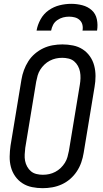

<svg xmlns="http://www.w3.org/2000/svg" viewBox="-20 -975 540 1003"><path d="M203 8Q175 8 147.5 2.5Q120 -3 97.5 -17.5Q75 -32 59.5 -54Q44 -76 37 -102.5Q30 -129 30.5 -157.5Q31 -186 35 -214L92 -559Q96 -584 105 -608.5Q114 -633 128 -655Q142 -677 162.5 -694.5Q183 -712 206.5 -723Q230 -734 255.5 -738.5Q281 -743 306 -743Q334 -743 361.5 -737.5Q389 -732 411.5 -717.5Q434 -703 449.5 -681Q465 -659 472 -632.5Q479 -606 479 -577.5Q479 -549 474 -521L417 -176Q413 -151 404.5 -126.5Q396 -102 381.5 -80Q367 -58 347 -40.5Q327 -23 303 -12Q279 -1 253.5 3.5Q228 8 203 8ZM204 -62Q221 -62 237 -65.5Q253 -69 268.5 -77Q284 -85 297 -97.5Q310 -110 319 -124.5Q328 -139 332.5 -155Q337 -171 340 -187L397 -532Q400 -549 400.5 -566.5Q401 -584 398 -600Q395 -616 387 -630.5Q379 -645 367 -655Q355 -665 338.5 -669Q322 -673 305 -673Q288 -673 272 -669.5Q256 -666 240.5 -658Q225 -650 212 -637.5Q199 -625 190 -610.5Q181 -596 176.5 -580Q172 -564 169 -548L112 -203Q110 -186 109 -168.5Q108 -151 111 -135Q114 -119 122 -104.5Q130 -90 142 -80Q154 -70 170.5 -66Q187 -62 204 -62ZM171 -815Q176 -845 192 -874Q208 -903 234.5 -921.5Q261 -940 291.5 -947.5Q322 -955 352 -955Q382 -955 410.5 -947.5Q439 -940 459.5 -921.5Q480 -903 486 -874Q492 -845 487 -815H411Q414 -831 410.5 -845.5Q407 -860 396.5 -870Q386 -880 371.5 -884Q357 -888 341 -888Q325 -888 309.5 -884Q294 -880 279.5 -870Q265 -860 257.5 -845.5Q250 -831 247 -815Z"/></svg>

Font: Iosevka Curly
Style: Italic
Weight: 400
Italic angle: -9°
Monospace: yes
Designer: Belleve Invis
Foundry: Belleve Invis
Version: Version 22.1.2; ttfautohint (v1.8.4)